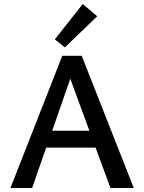

<svg xmlns="http://www.w3.org/2000/svg" viewBox="-20 -936 718 956"><path d="M464 -855 303 -700 253 -740 392 -916ZM530 0 456 -201H210L140 0H32L290 -658H387L646 0ZM240 -285H425L330 -544Z"/></svg>

Font: EauTestText Semibold
Style: Regular
Weight: 600
Designer: Christian Thalmann (Catharsis Fonts)
Version: Version 0.001;PS 000.001;hotconv 1.0.88;makeotf.lib2.5.64775